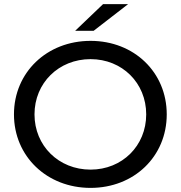

<svg xmlns="http://www.w3.org/2000/svg" viewBox="-20 -907 880 935"><path d="M48 -350C48 -146 208 8 421 8C633 8 792 -145 792 -350C792 -555 633 -708 421 -708C208 -708 48 -554 48 -350ZM148 -350C148 -503 266 -619 421 -619C575 -619 692 -503 692 -350C692 -197 575 -81 421 -81C266 -81 148 -197 148 -350ZM346 -757H436L604 -887H482Z"/></svg>

Font: Malon Grotesk Med
Style: Regular
Weight: 500
Designer: Julieta Ulanovsky
Foundry: Julieta Ulanovsky
Version: Version 7.200